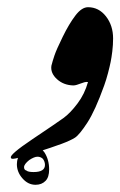

<svg xmlns="http://www.w3.org/2000/svg" viewBox="-20 -445 337 538"><path d="M272 -205.6Q246.6 -134.8 224.6 -101.1Q202.6 -67.4 190.2 -59.3Q177.7 -51.3 152.8 -42Q127.9 -32.7 76.9 -16.4Q25.9 0 16.6 0Q10.7 0 10.7 -2.9Q4.9 -10.7 71.5 -55.4Q138.2 -100.1 157.5 -114Q176.8 -127.9 197 -154.8Q217.3 -181.6 226.6 -215.3Q221.2 -215.8 216.1 -214.4Q210.9 -212.9 205.8 -210.9Q200.7 -209 195.3 -207.3Q189.9 -205.6 185.1 -205.6Q157.7 -206.5 139.4 -223.4Q121.1 -240.2 124 -260.7Q127 -272.9 132.6 -289.6Q138.2 -306.2 155.8 -342Q173.3 -377.9 191.2 -401.4Q209 -424.8 226.6 -424.8Q256.8 -424.8 276.9 -399.2Q296.9 -373.5 296.9 -337.4Q296.9 -319.3 294.7 -301.3Q292.5 -283.2 290 -271.2Q287.6 -259.3 282.7 -240.5Q277.8 -221.7 272 -205.6ZM27.3 15.1Q27.3 -3.9 40 -20Q54.2 -36.6 68.8 -36.6Q90.8 -36.6 104.5 -18.1Q117.7 2.4 117.7 29.8Q117.7 51.3 107.9 61.5Q97.2 72.8 79.6 72.8Q58.6 72.8 43 54.9Q27.3 37.1 27.3 15.1ZM47.4 23.4Q47.4 31.2 53.7 32.7Q58.6 37.1 74.2 37.1Q106 37.1 106 17.1Q106 7.8 100.1 0Q93.8 -5.9 85 -5.9Q76.2 -5.9 62 3.4Q47.4 15.1 47.4 23.4Z"/></svg>

Font: IranNastaliq
Style: Regular
Weight: 400
Designer: Hossein Zahedi
Version: Version 1.5